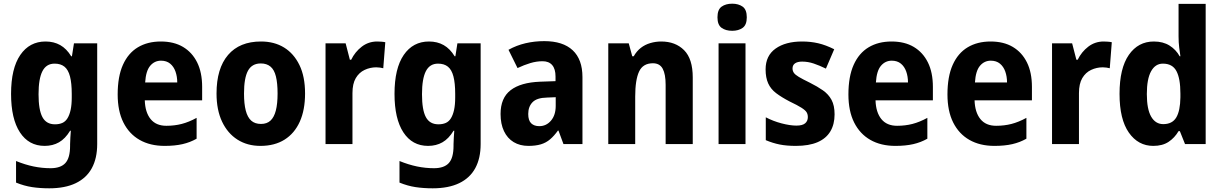

<svg xmlns="http://www.w3.org/2000/svg" viewBox="-20 -781 6627 1041"><path d="M227 -556Q272 -556 306.5 -536.5Q341 -517 366 -476H370L381 -546H507V0Q507 77 478 130.5Q449 184 391 212Q333 240 247 240Q197 240 154 233.5Q111 227 67 209V92Q116 112 162 121.5Q208 131 254 131Q309 131 334.5 103Q360 75 360 10V1Q360 -18 361.5 -35.5Q363 -53 364 -72H360Q334 -29 300 -9.5Q266 10 222 10Q136 10 88 -63.5Q40 -137 40 -272Q40 -410 90 -483Q140 -556 227 -556ZM276 -436Q231 -436 210 -395Q189 -354 189 -270Q189 -185 210 -146Q231 -107 278 -107Q301 -107 318 -114.5Q335 -122 346 -140Q357 -158 363 -185.5Q369 -213 369 -253V-272Q369 -330 359.5 -366.5Q350 -403 329.5 -419.5Q309 -436 276 -436Z M852 -556Q923 -556 972.5 -526.5Q1022 -497 1049 -442.5Q1076 -388 1076 -310V-237H765Q767 -172 796.5 -135.5Q826 -99 882 -99Q926 -99 965 -109Q1004 -119 1046 -142V-29Q1011 -9 969.5 0.5Q928 10 873 10Q794 10 737 -22.5Q680 -55 649 -117Q618 -179 618 -269Q618 -366 646.5 -429.5Q675 -493 727.5 -524.5Q780 -556 852 -556ZM853 -452Q818 -452 794.5 -424.5Q771 -397 767 -334H941Q941 -366 931.5 -393Q922 -420 902.5 -436Q883 -452 853 -452Z M1634 -274Q1634 -185 1605.5 -121.5Q1577 -58 1523 -24Q1469 10 1392 10Q1321 10 1267.5 -24Q1214 -58 1184 -121.5Q1154 -185 1154 -274Q1154 -410 1216.5 -483Q1279 -556 1395 -556Q1467 -556 1520 -523.5Q1573 -491 1603.5 -428.5Q1634 -366 1634 -274ZM1303 -274Q1303 -218 1312.5 -181.5Q1322 -145 1342 -127Q1362 -109 1395 -109Q1427 -109 1446.5 -127Q1466 -145 1475.5 -181.5Q1485 -218 1485 -274Q1485 -330 1476 -366.5Q1467 -403 1446.5 -420Q1426 -437 1394 -437Q1346 -437 1324.5 -397.5Q1303 -358 1303 -274Z M2025 -556Q2035 -556 2048 -555Q2061 -554 2069 -552L2058 -411Q2052 -413 2040.5 -414.5Q2029 -416 2020 -416Q1987 -416 1957 -402Q1927 -388 1909 -357.5Q1891 -327 1891 -276V0H1745V-546H1854L1877 -457H1884Q1905 -500 1941.5 -528Q1978 -556 2025 -556Z M2306 -556Q2351 -556 2385.5 -536.5Q2420 -517 2445 -476H2449L2460 -546H2586V0Q2586 77 2557 130.5Q2528 184 2470 212Q2412 240 2326 240Q2276 240 2233 233.5Q2190 227 2146 209V92Q2195 112 2241 121.5Q2287 131 2333 131Q2388 131 2413.5 103Q2439 75 2439 10V1Q2439 -18 2440.5 -35.5Q2442 -53 2443 -72H2439Q2413 -29 2379 -9.5Q2345 10 2301 10Q2215 10 2167 -63.5Q2119 -137 2119 -272Q2119 -410 2169 -483Q2219 -556 2306 -556ZM2355 -436Q2310 -436 2289 -395Q2268 -354 2268 -270Q2268 -185 2289 -146Q2310 -107 2357 -107Q2380 -107 2397 -114.5Q2414 -122 2425 -140Q2436 -158 2442 -185.5Q2448 -213 2448 -253V-272Q2448 -330 2438.5 -366.5Q2429 -403 2408.5 -419.5Q2388 -436 2355 -436Z M2931 -558Q3032 -558 3085 -508.5Q3138 -459 3138 -363V0H3035L3008 -73H3005Q2985 -45 2963 -26Q2941 -7 2912.5 1.5Q2884 10 2845 10Q2799 10 2765 -10.5Q2731 -31 2712.5 -70Q2694 -109 2694 -163Q2694 -250 2748.5 -292Q2803 -334 2908 -338L2992 -341V-366Q2992 -407 2974 -428Q2956 -449 2922 -449Q2889 -449 2855.5 -439Q2822 -429 2786 -412L2737 -511Q2780 -535 2829 -546.5Q2878 -558 2931 -558ZM2946 -252Q2891 -251 2867.5 -227Q2844 -203 2844 -163Q2844 -128 2860 -112.5Q2876 -97 2904 -97Q2942 -97 2967.5 -127Q2993 -157 2993 -207V-254Z M3565 -556Q3642 -556 3689 -509Q3736 -462 3736 -361V0H3589V-321Q3589 -379 3573 -408.5Q3557 -438 3520 -438Q3466 -438 3445 -393Q3424 -348 3424 -257V0H3278V-546H3389L3408 -476H3416Q3432 -504 3454.5 -521.5Q3477 -539 3506 -547.5Q3535 -556 3565 -556Z M4022 -546V0H3876V-546ZM3950 -761Q3984 -761 4006.5 -745Q4029 -729 4029 -687Q4029 -646 4006.5 -630Q3984 -614 3950 -614Q3915 -614 3892.5 -630Q3870 -646 3870 -687Q3870 -729 3892.5 -745Q3915 -761 3950 -761Z M4505 -161Q4505 -107 4482 -68.5Q4459 -30 4412.5 -10Q4366 10 4295 10Q4245 10 4207.5 2.5Q4170 -5 4132 -21V-145Q4172 -124 4218 -112Q4264 -100 4298 -100Q4331 -100 4345.5 -112.5Q4360 -125 4360 -146Q4360 -161 4353.5 -172Q4347 -183 4326 -196.5Q4305 -210 4261 -231Q4217 -254 4188 -276Q4159 -298 4145 -329Q4131 -360 4131 -405Q4131 -479 4185 -517.5Q4239 -556 4329 -556Q4375 -556 4416 -546.5Q4457 -537 4503 -514L4458 -409Q4423 -426 4392 -436.5Q4361 -447 4329 -447Q4304 -447 4290.5 -437.5Q4277 -428 4277 -410Q4277 -397 4284 -386.5Q4291 -376 4311 -364Q4331 -352 4372 -332Q4412 -312 4442 -291Q4472 -270 4488.5 -239.5Q4505 -209 4505 -161Z M4814 -556Q4885 -556 4934.5 -526.5Q4984 -497 5011 -442.5Q5038 -388 5038 -310V-237H4727Q4729 -172 4758.5 -135.5Q4788 -99 4844 -99Q4888 -99 4927 -109Q4966 -119 5008 -142V-29Q4973 -9 4931.5 0.5Q4890 10 4835 10Q4756 10 4699 -22.5Q4642 -55 4611 -117Q4580 -179 4580 -269Q4580 -366 4608.5 -429.5Q4637 -493 4689.5 -524.5Q4742 -556 4814 -556ZM4815 -452Q4780 -452 4756.5 -424.5Q4733 -397 4729 -334H4903Q4903 -366 4893.5 -393Q4884 -420 4864.5 -436Q4845 -452 4815 -452Z M5351 -556Q5422 -556 5471.5 -526.5Q5521 -497 5548 -442.5Q5575 -388 5575 -310V-237H5264Q5266 -172 5295.5 -135.5Q5325 -99 5381 -99Q5425 -99 5464 -109Q5503 -119 5545 -142V-29Q5510 -9 5468.5 0.5Q5427 10 5372 10Q5293 10 5236 -22.5Q5179 -55 5148 -117Q5117 -179 5117 -269Q5117 -366 5145.5 -429.5Q5174 -493 5226.5 -524.5Q5279 -556 5351 -556ZM5352 -452Q5317 -452 5293.5 -424.5Q5270 -397 5266 -334H5440Q5440 -366 5430.5 -393Q5421 -420 5401.5 -436Q5382 -452 5352 -452Z M5964 -556Q5974 -556 5987 -555Q6000 -554 6008 -552L5997 -411Q5991 -413 5979.5 -414.5Q5968 -416 5959 -416Q5926 -416 5896 -402Q5866 -388 5848 -357.5Q5830 -327 5830 -276V0H5684V-546H5793L5816 -457H5823Q5844 -500 5880.5 -528Q5917 -556 5964 -556Z M6233 10Q6151 10 6100.5 -62Q6050 -134 6050 -272Q6050 -411 6100.5 -483.5Q6151 -556 6236 -556Q6286 -556 6321 -534Q6356 -512 6376 -476H6380Q6377 -496 6373.5 -523.5Q6370 -551 6370 -584V-760H6517V0H6405L6377 -70H6370Q6349 -34 6316 -12Q6283 10 6233 10ZM6287 -108Q6336 -108 6357.5 -144Q6379 -180 6380 -253V-274Q6380 -355 6358.5 -395.5Q6337 -436 6285 -436Q6244 -436 6221 -394.5Q6198 -353 6198 -271Q6198 -189 6221.5 -148.5Q6245 -108 6287 -108Z"/></svg>

Font: Noto Sans Bengali SemiCondensed
Style: Bold
Weight: 700
Width: 4
Designer: Jelle Bosma - Monotype Design Team
Foundry: Monotype Imaging Inc.
Version: Version 2.003